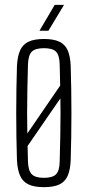

<svg xmlns="http://www.w3.org/2000/svg" viewBox="-20 -767 364 793"><path d="M66 -176.5 257 -455 270.5 -420.5 86 -152.5ZM161.5 6Q121.5 6 97.8 -5.2Q74 -16.5 63 -41.2Q52 -66 50 -106Q48.5 -152 47.8 -201Q47 -250 47 -299.5Q47 -349 47.8 -398Q48.5 -447 50 -493.5Q52 -534 63 -558.8Q74 -583.5 97.8 -594.8Q121.5 -606 161.5 -606Q201.5 -606 225.2 -594.8Q249 -583.5 259.8 -558.8Q270.5 -534 272 -493.5Q273.5 -447 274.2 -398.2Q275 -349.5 275 -300Q275 -250.5 274.2 -201.5Q273.5 -152.5 272 -106Q270.5 -66.5 259.8 -41.5Q249 -16.5 225.2 -5.2Q201.5 6 161.5 6ZM161.5 -32.5Q196 -32.5 210.8 -46.5Q225.5 -60.5 226.5 -98.5Q228 -156.5 229 -205.2Q230 -254 230 -300Q230 -346 229 -394.8Q228 -443.5 226.5 -501Q225.5 -539.5 211.2 -553.8Q197 -568 161.5 -568Q126 -568 111.5 -553.8Q97 -539.5 95.5 -501Q94 -443.5 93 -394.8Q92 -346 92 -299.8Q92 -253.5 93 -204.8Q94 -156 95.5 -98.5Q97 -60.5 112 -46.5Q127 -32.5 161.5 -32.5ZM143 -640 206 -747H244.5L180 -640Z"/></svg>

Font: Big Shoulders Display Thin Light
Style: Regular
Weight: 300
Version: Version 2.002